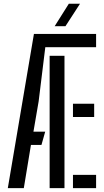

<svg xmlns="http://www.w3.org/2000/svg" viewBox="-20 -976 542 996"><path d="M156 -800H478.5V-731H215L180.5 -450.5L153.5 -293H214.5L195 -224H140.5L103.5 0H20.5ZM237.5 0V-686.5H314.5V0ZM358.5 -438H468.5V-369H358.5ZM358.5 0V-69H478.5V0ZM263.5 -840 337 -956.5H395L319.5 -840Z"/></svg>

Font: Big Shoulders Stencil Display Thin Medium
Style: Regular
Weight: 500
Version: Version 2.001